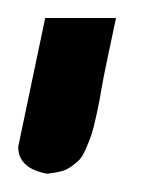

<svg xmlns="http://www.w3.org/2000/svg" viewBox="-47 47 178 212"><path d="M-26.9 209Q-26.9 209 2.9 66.9H81.1Q77.1 85.9 72 109.9Q66.9 133.8 64.9 146Q63 158.2 59.6 173.6Q56.2 189 54 195.6Q51.8 202.1 47.9 211.2Q43.9 220.2 40.5 223.6Q37.1 227.1 31.5 231Q25.9 234.9 20 236.3Q14.2 237.8 4.9 238.8Q-26.9 232.9 -26.9 209Z"/></svg>

Font: CMU Sans Serif
Style: Oblique
Weight: 500
Italic angle: -12°
Version: Version 0.7.0